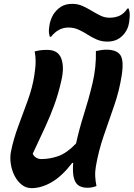

<svg xmlns="http://www.w3.org/2000/svg" viewBox="-20 -966 694 997"><path d="M144 11Q115 11 92.5 -7Q70 -25 55.5 -53.5Q41 -82 36 -115.5Q31 -149 37 -179Q50 -244 75 -311Q100 -378 124 -444Q148 -510 158 -573Q165 -617 165 -646.5Q165 -676 160 -699Q179 -704 194 -705.5Q209 -707 225 -707Q282 -707 298.5 -661.5Q315 -616 298 -545Q283 -479 262.5 -422.5Q242 -366 214.5 -306Q187 -246 150 -168Q155 -155 167.5 -147.5Q180 -140 194 -140Q239 -140 283 -155.5Q327 -171 375 -221Q391 -295 416 -373.5Q441 -452 460.5 -534Q480 -616 478 -701Q495 -704 506.5 -706Q518 -708 532 -708Q586 -708 605 -680Q624 -652 612 -575Q600 -496 573 -418Q546 -340 519 -262Q492 -184 478 -103Q473 -75 474.5 -49Q476 -23 481 0Q468 5 456.5 7Q445 9 433 9Q409 9 391 -1Q373 -11 364.5 -38.5Q356 -66 360 -120H355Q301 -50 247.5 -19.5Q194 11 144 11ZM549 -874Q577 -874 600 -884Q623 -894 642 -922H648Q656 -900 653 -874Q652 -850 646.5 -831.5Q641 -813 629 -796Q596 -750 538 -750Q507 -750 482 -761Q457 -772 434.5 -786.5Q412 -801 388 -812Q364 -823 335 -823Q283 -823 245 -775H239Q235 -786 234 -798Q233 -810 236 -829Q238 -847 243.5 -862Q249 -877 257 -891Q274 -917 297.5 -931.5Q321 -946 355 -946Q384 -946 408.5 -935Q433 -924 456 -910Q479 -896 501.5 -885Q524 -874 549 -874Z"/></svg>

Font: Recursive Mn Csl St
Style: Bold Italic
Weight: 700
Italic angle: -15°
Monospace: yes
Version: Version 1.079;hotconv 1.0.112;makeotfexe 2.5.65598; ttfautoh